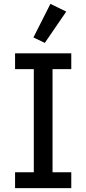

<svg xmlns="http://www.w3.org/2000/svg" viewBox="-20 -974 447 994"><path d="M323 -914 241 -954 153 -780 212 -752ZM349 0V-82H252V-616H349V-698H58V-616H155V-82H58V0Z"/></svg>

Font: IBM Plex Arabic Text
Style: Regular
Weight: 450
Designer: Mike Abbink, Paul van der Laan, Pieter van Rosmalen, Wael Morcos, Khajak Apelian
Foundry: Bold Monday
Version: Version 1.0